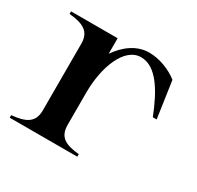

<svg xmlns="http://www.w3.org/2000/svg" viewBox="-118 -648 801 782"><g transform="rotate(30 282.5 -257.0)"><path d="M233 -93V-244C233 -365 277 -481 355 -481C427 -481 477 -397 518 -293H536L511 -465C476 -493 423 -514 374 -514C319 -514 269 -480 233 -427V-500H14V-488C78 -482 116 -465 116 -407V-93C116 -34 77 -18 14 -12V0H332V-12C269 -18 233 -34 233 -93Z"/></g></svg>

Font: Sprat Medium
Style: Regular
Weight: 500
Designer: Ethan Nakache
Foundry: Collletttivo
Version: Version 2.000;Glyphs 3.2 (3217)